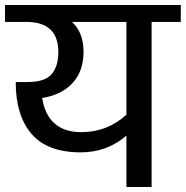

<svg xmlns="http://www.w3.org/2000/svg" viewBox="-30 -750 745 770"><path d="M294 -139Q399 -139 477 -206V0H578V-662H695V-730H-10V-662H84Q204 -658 204 -541Q204 -484 177 -452.5Q150 -421 80 -421H33Q33 -287 96.5 -213Q160 -139 294 -139ZM305 -543Q305 -619 259 -662H477V-290Q400 -220 297 -220Q161 -220 139 -357Q216 -369 260.5 -416.5Q305 -464 305 -543Z"/></svg>

Font: Glegoo
Style: Bold
Weight: 700
Version: Version 2.0.1; ttfautohint (v0.9) -r 48 -G 60